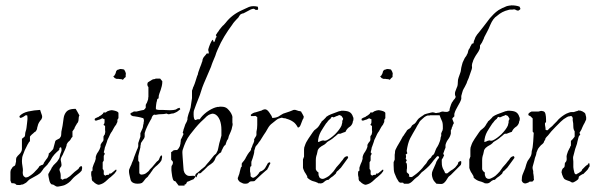

<svg xmlns="http://www.w3.org/2000/svg" viewBox="-20 -683 2235 718"><path d="M190 14Q189 13 185 11Q181 9 180 8Q179 7 176 7Q173 7 171 5Q167 1 165 -6L162 -20Q162 -23 161 -26Q160 -30 161 -33Q162 -34 164 -38Q165 -40 166 -42Q167 -44 168 -45L172 -52Q172 -55 176 -59Q178 -63 181 -66Q184 -69 186 -71Q189 -74 192 -77Q195 -80 197 -84Q199 -86 200.5 -89Q202 -92 203 -95Q203 -98 204 -101Q205 -104 206 -108Q207 -110 208 -113Q209 -116 210 -119Q210 -122 210 -125Q210 -128 209 -131Q208 -132 205 -132L204 -131Q202 -129 202 -127Q202 -123 201 -122Q200 -121 199 -120.5Q198 -120 197 -118Q196 -118 193 -115L184 -106Q182 -104 180 -101Q178 -98 176 -96Q174 -93 172.5 -90Q171 -87 169 -84Q167 -81 165 -78Q163 -75 161 -73Q159 -69 156 -66Q153 -63 151 -61Q148 -58 145 -55Q142 -52 140 -48L134 -40Q131 -36 128 -34Q124 -31 120 -28.5Q116 -26 112 -24L94 -14Q90 -12 87 -9Q84 -6 82 -4Q78 1 67 6Q66 7 63 7Q60 7 55 9Q44 9 41 8L39 6Q39 6 37 4Q33 2 23 2Q18 -8 19 -11V-39Q19 -43 21 -49Q24 -52 25 -55Q28 -60 31 -61Q35 -62 37 -66L40 -79Q40 -83 40 -86Q40 -89 41 -93Q46 -101 51 -105Q57 -110 60 -117Q62 -121 62 -126.5Q62 -132 62 -139V-164Q65 -167 67 -168Q69 -169 72 -172Q74 -176 74 -181Q74 -186 76 -192Q78 -197 79 -204.5Q80 -212 81 -221Q84 -239 82 -251Q81 -252 76 -252L67 -246Q60 -242 56 -242L53 -245V-249Q64 -261 85 -266Q108 -271 130 -272Q131 -270 132 -266Q133 -262 135 -257Q139 -248 137 -242Q136 -237 130 -231Q128 -228 126 -225Q124 -222 123 -219Q121 -211 119 -205Q119 -199 114 -192L108 -188Q107 -187 105 -185Q103 -183 99 -180Q92 -173 92 -172V-155Q88 -152 86 -147Q82 -141 81 -138Q72 -122 66 -104Q62 -95 62 -81Q62 -77 62.5 -72Q63 -67 64 -62Q65 -57 65.5 -51Q66 -45 65 -38Q65 -24 73 -21Q76 -18 80 -20Q82 -20 84.5 -21Q87 -22 88 -23Q92 -25 95.5 -28Q99 -31 102 -33Q105 -35 107.5 -38Q110 -41 114 -45L119 -50Q123 -54 124 -56L126 -59Q126 -60 128 -62Q130 -63 132 -64Q134 -65 136 -66Q141 -66 143 -71Q144 -72 144 -74Q144 -75 146 -77Q148 -79 149.5 -82Q151 -85 153 -87Q155 -89 157 -92Q159 -95 160 -98Q160 -98 162 -104Q162 -109 163 -110Q163 -109 166 -112L172 -118Q178 -124 179 -126Q180 -130 181 -133.5Q182 -137 183 -141Q184 -145 185 -148.5Q186 -152 187 -156Q189 -159 196 -162Q204 -165 205 -169Q209 -173 209 -182Q209 -187 209.5 -190.5Q210 -194 211 -198Q213 -206 214 -213Q215 -220 216 -227Q217 -235 218 -241.5Q219 -248 221 -253Q226 -265 234 -270Q243 -276 263 -276Q267 -270 270 -264Q273 -258 277 -251Q274 -247 274 -238Q274 -230 271 -225Q270 -224 269.5 -223Q269 -222 267 -220Q267 -218 264 -215Q263 -211 260 -208Q260 -206 259 -204Q258 -202 257 -200Q254 -197 254 -196Q253 -195 252.5 -194Q252 -193 251 -192V-171Q249 -170 247 -167Q245 -164 243 -160Q240 -156 236 -153Q232 -149 230 -144Q229 -143 229 -140Q229 -137 228 -136Q227 -133 226 -130Q225 -127 223 -123L217 -110Q216 -106 211 -98Q207 -91 207 -86Q207 -85 207.5 -82Q208 -79 209 -75Q211 -66 209 -61L206 -57Q204 -53 203 -52Q202 -49 203 -45Q205 -39 205 -39Q206 -36 206.5 -33Q207 -30 207 -27V-14H211V-11Q215 -11 216 -12Q217 -13 218 -13Q219 -13 220 -14Q222 -15 226 -15Q229 -15 231 -17Q243 -24 250 -32Q259 -41 269 -48Q275 -52 276 -56Q279 -61 285 -62Q285 -61 286 -61V-60Q288 -56 287 -53Q286 -51 286 -48.5Q286 -46 285 -44Q282 -42 280 -39Q276 -35 274 -34Q267 -29 260.5 -23.5Q254 -18 249 -12Q239 1 222 9Q220 10 216 11Q212 12 207 13Q196 16 190 14Z M440 -385Q437 -385 436 -386Q435 -387 433 -387Q427 -387 424 -388H416Q410 -390 409 -391Q408 -393 404 -397V-398Q409 -400 409 -403Q411 -405 411.5 -407Q412 -409 413 -411Q413 -413 414 -415.5Q415 -418 416 -419Q419 -423 424 -423Q425 -424 425.5 -424Q426 -424 426 -424Q428 -424 429 -425Q433 -425 436.5 -424.5Q440 -424 444 -423Q446 -420 447 -418Q448 -416 449 -414Q451 -408 451 -405H450V-395Q447 -392 445 -391Q441 -387 440 -385ZM350 8Q343 8 333 0Q332 -1 331 -2Q330 -3 329 -4Q328 -4 325 -7Q325 -7 323 -13Q323 -15 323 -18Q323 -21 322 -23Q321 -26 321 -29Q321 -32 321 -34Q321 -41 322 -42L324 -44Q326 -44 326 -45V-56Q328 -60 328 -63Q330 -65 330 -67Q330 -69 331 -70Q332 -72 333 -74.5Q334 -77 335 -79L338 -89V-96Q341 -108 347 -115Q353 -124 356 -134V-141Q357 -144 361 -150Q366 -155 367 -159V-173Q369 -175 369 -177Q371 -178 371 -179Q371 -180 372 -181Q373 -185 373.5 -188.5Q374 -192 373 -196V-212L367 -216Q367 -217 368 -217V-218Q371 -221 371 -226V-237L366 -239Q366 -239 362 -241Q360 -239 357 -238Q355 -237 353 -236Q351 -235 349 -235Q347 -234 344.5 -233.5Q342 -233 340 -232Q336 -232 335 -233Q334 -234 334 -237Q335 -237 335 -240Q339 -241 343 -244Q345 -244 347 -245Q349 -246 350 -247Q352 -249 354.5 -250Q357 -251 358 -252Q362 -256 365 -258Q366 -260 366.5 -261Q367 -262 367 -262Q370 -264 372 -262Q375 -262 376 -263L382 -267L391 -270Q393 -270 394.5 -270.5Q396 -271 397 -271Q399 -271 402 -270.5Q405 -270 409 -269Q421 -266 423 -261V-241Q419 -237 419 -233V-227Q418 -226 416 -221Q415 -217 412 -214Q408 -209 405 -203Q402 -197 399 -192Q395 -187 392 -181Q389 -175 387 -170Q385 -166 383 -162Q381 -158 380 -153L374 -136Q373 -134 372 -131Q371 -128 371 -125Q370 -122 369.5 -119Q369 -116 368 -113Q370 -112 370.5 -110.5Q371 -109 372 -108L368 -100V-83Q368 -83 366 -79Q365 -79 365 -78Q365 -77 364 -76V-51Q367 -48 367 -47Q369 -43 368 -40V-31L371 -28L374 -26Q376 -28 380 -29Q385 -29 388 -30Q388 -33 389 -34H395L405 -42Q413 -49 414 -49L415 -48Q417 -44 412 -39Q409 -34 404 -30L394 -21Q391 -19 388 -16.5Q385 -14 381 -10Q374 -3 366 2Q359 6 350 8Z M495 4Q478 4 471 -5Q468 -9 465 -25Q463 -33 462.5 -39Q462 -45 463 -49Q464 -52 465.5 -55Q467 -58 468 -61Q470 -64 471 -67Q472 -70 473 -73Q475 -78 477.5 -83.5Q480 -89 481 -94Q483 -99 485 -104.5Q487 -110 489 -115L493 -125Q495 -128 495.5 -131Q496 -134 497 -136V-148Q498 -151 499 -154Q500 -157 501 -160Q502 -163 503 -166Q504 -169 505 -172V-185Q506 -187 507 -189.5Q508 -192 509 -194Q510 -196 511 -198.5Q512 -201 513 -203Q515 -209 515 -212Q515 -215 517 -221Q517 -222 517 -224Q517 -226 518 -229Q519 -233 517 -239Q516 -242 512 -242Q511 -242 505 -244Q501 -245 495.5 -246Q490 -247 483 -248Q470 -248 467 -258Q471 -260 472 -262Q474 -262 475.5 -263Q477 -264 478 -265Q484 -267 486 -266Q489 -265 495 -267Q502 -269 507.5 -270Q513 -271 518 -272L522 -276L525 -280V-291Q526 -293 527 -294.5Q528 -296 528 -297Q530 -299 530 -300.5Q530 -302 531 -303L534 -312Q534 -318 535 -321V-357Q535 -358 534 -359Q533 -359 533 -360Q531 -364 531 -367Q531 -371 533 -375Q537 -377 541 -380Q545 -383 549 -385Q553 -387 556 -387Q560 -387 562 -389H579Q582 -386 583 -384Q584 -382 587 -379Q587 -374 586.5 -369.5Q586 -365 585 -361Q584 -357 583 -354Q582 -351 581 -347Q580 -343 578.5 -340Q577 -337 576 -333Q573 -326 573 -315Q567 -314 567 -306Q565 -301 564 -292Q563 -287 563 -282.5Q563 -278 563 -274H565Q569 -272 574 -272H587Q592 -272 598 -271.5Q604 -271 611 -271H618Q623 -271 627.5 -271.5Q632 -272 636 -273Q641 -275 643 -277L651 -280L653 -277Q654 -276 654 -274L642 -265Q639 -263 636 -262Q633 -261 629 -259Q625 -259 621 -258Q617 -257 613 -256Q609 -255 606 -257Q604 -259 601 -258Q597 -257 592.5 -256.5Q588 -256 583 -256Q578 -256 573.5 -255.5Q569 -255 565 -254Q562 -253 559 -254Q556 -255 554 -253Q550 -250 548 -245Q547 -239 543 -234Q540 -229 537 -223Q534 -217 531 -211Q528 -205 525.5 -198.5Q523 -192 521 -185V-171Q519 -164 515 -160Q513 -157 511 -154Q509 -151 507 -148Q507 -143 506 -141Q505 -138 505 -132L501 -116Q500 -112 499 -107.5Q498 -103 497 -99V-82Q499 -80 499 -78Q501 -78 501 -75V-35Q504 -32 504 -32L507 -30Q520 -30 527 -36Q531 -39 534.5 -42Q538 -45 540 -49L549 -58Q553 -62 557 -67.5Q561 -73 565 -77L568 -80Q569 -80 571 -82Q573 -84 574.5 -86.5Q576 -89 577 -93Q580 -101 584 -102L586 -100Q586 -98 586 -95Q586 -92 585 -90Q585 -86 583 -82Q579 -75 569 -66Q560 -59 553 -51Q551 -47 548.5 -44Q546 -41 544 -38Q542 -34 539 -31Q536 -28 534 -24Q532 -21 529 -19Q525 -16 523 -13Q516 -3 511 1Q505 4 495 4Z M648 11Q644 5 642 3L636 -5Q635 -6 631 -6Q627 -10 626 -15Q625 -17 624 -23Q623 -29 622 -37Q621 -42 621 -45.5Q621 -49 621 -53Q621 -61 622 -63Q624 -65 624 -67Q626 -67 626 -70Q628 -78 625 -80Q621 -84 620 -86V-115H623Q626 -120 630 -121Q633 -122 643 -122L645 -125Q645 -125 647 -127Q650 -130 650 -132Q652 -134 652 -135.5Q652 -137 653 -138Q654 -140 654 -142.5Q654 -145 655 -147Q655 -152 656 -155V-160Q658 -165 661 -170Q665 -178 666 -181L665 -185Q662 -187 664 -189Q665 -191 665 -192.5Q665 -194 666 -196Q666 -199 668 -203Q669 -207 670.5 -210.5Q672 -214 673 -218Q675 -222 677 -225.5Q679 -229 680 -233Q682 -238 681 -239Q681 -243 682 -246Q683 -250 684 -253.5Q685 -257 686 -260Q688 -264 689 -267.5Q690 -271 691 -275Q693 -280 693.5 -285.5Q694 -291 695 -296L698 -316V-344Q699 -346 699.5 -348Q700 -350 701 -352Q701 -354 702 -356Q703 -358 704 -360Q706 -365 708 -370Q710 -375 711 -379L717 -398L720 -405Q720 -408 722 -414L728 -431Q730 -436 732 -441Q734 -446 735 -450Q737 -454 737 -456Q737 -458 737.5 -460Q738 -462 739 -464Q741 -469 745 -473Q749 -477 753 -483H761Q761 -485 760.5 -487.5Q760 -490 760 -491Q758 -495 759 -499Q765 -520 774 -534H775L778 -530Q778 -527 780 -525L781 -526Q783 -528 784 -532L787 -541Q787 -543 789 -543Q791 -546 789 -548Q788 -549 788 -550Q788 -551 787 -552L790 -556Q792 -560 793 -561Q795 -563 797 -566Q799 -569 800 -571Q802 -573 804 -576Q806 -579 808 -581Q810 -583 812 -585.5Q814 -588 816 -589Q822 -595 824 -598Q847 -628 885 -645L911 -657Q919 -660 927 -660Q931 -660 935.5 -659.5Q940 -659 944 -658Q946 -651 945 -648L943 -646H936L932 -649Q928 -651 926 -650Q919 -649 911 -644L896 -636L890 -633Q887 -633 883 -631Q879 -630 876 -625L871 -617Q868 -614 868 -614Q867 -613 866.5 -612.5Q866 -612 865 -611L856 -601Q854 -599 852 -596Q850 -593 848 -590Q833 -570 819 -547Q805 -524 794 -498Q791 -492 789 -486Q787 -480 785 -474Q783 -468 780 -462Q777 -456 775 -450L772 -442L769 -433L742 -370Q739 -363 736.5 -356Q734 -349 732 -342Q730 -335 727.5 -328Q725 -321 722 -314Q718 -304 713.5 -292.5Q709 -281 705 -269Q704 -265 704 -256Q704 -235 711 -234L719 -237H727Q735 -250 753 -264Q771 -277 788 -282Q791 -282 792 -283H796Q799 -284 802 -284Q805 -284 808 -284Q822 -284 830 -277Q843 -265 848 -251Q850 -245 849 -241V-230Q849 -228 849 -225Q849 -222 850 -219Q850 -214 848 -208Q847 -200 843 -191Q841 -187 839.5 -183Q838 -179 836 -175Q835 -172 834.5 -170Q834 -168 834 -166Q832 -164 832 -162Q831 -161 830.5 -160Q830 -159 829 -158L826 -150L823 -141L820 -139Q820 -139 818 -137Q814 -131 813 -128Q811 -123 808 -118Q808 -115 807 -114Q804 -111 801 -110L791 -100Q787 -96 785 -90Q783 -83 779 -79Q778 -76 773 -73Q769 -69 765 -67Q757 -62 751 -55Q747 -51 743.5 -47.5Q740 -44 736 -41L732 -37Q730 -35 728 -35Q727 -34 724 -35Q724 -35 723 -35Q722 -35 721 -34Q720 -30 717 -27Q717 -25 716 -23Q715 -21 714 -19Q714 -19 714 -19.5Q714 -20 713 -21L710 -24V-28Q712 -33 715 -35L721 -39L730 -47Q734 -51 740 -55Q743 -58 743 -58Q744 -58 746 -60Q750 -65 754 -70Q758 -75 762 -79Q766 -84 770 -89Q774 -94 778 -99Q780 -102 784 -105Q789 -108 790 -112Q795 -120 796 -128Q797 -133 798 -137.5Q799 -142 800 -147Q801 -151 802 -154Q803 -157 804 -161Q805 -165 806 -168.5Q807 -172 808 -176V-198Q808 -218 802 -234Q794 -253 781 -257Q775 -259 770 -257Q767 -256 764.5 -255Q762 -254 760 -253Q752 -248 746 -241L731 -227Q721 -217 711 -205Q701 -193 691 -180Q681 -167 674.5 -152.5Q668 -138 663 -122Q662 -119 662 -112Q662 -108 662.5 -103Q663 -98 663 -95Q664 -85 664.5 -75Q665 -65 666 -55Q666 -35 680 -27Q684 -25 689 -25Q695 -25 699.5 -25.5Q704 -26 708 -25L710 -23V-20Q707 -17 707 -17Q707 -16 705 -14Q704 -13 702.5 -12Q701 -11 699 -11Q697 -10 695.5 -9.5Q694 -9 692 -8L686 -5Q684 -5 680 -3Q678 -1 678 0Q678 2 676 4Q674 8 672 6Q670 6 670 11Z M898 4Q892 4 889 3Q876 -2 873 -7Q869 -11 869 -17Q869 -18 871 -22Q873 -28 873 -28Q875 -32 875.5 -35.5Q876 -39 877 -42Q878 -46 879 -49.5Q880 -53 881 -57L884 -60V-71Q886 -75 888 -77Q892 -81 893 -83Q895 -86 897 -89Q899 -92 900 -95Q902 -98 903.5 -101Q905 -104 907 -107Q909 -109 910 -111Q911 -113 912 -114Q916 -117 918 -122Q919 -123 919 -126Q919 -129 921 -131Q922 -133 923 -136Q924 -139 925 -142Q927 -145 928 -148Q929 -151 930 -154Q932 -157 930 -159Q930 -162 931 -163Q932 -165 933 -167Q934 -169 935 -170Q938 -174 939 -178V-190Q942 -202 942 -216V-245Q941 -245 941 -246H940Q936 -251 931 -249H919Q919 -250 918 -251V-254Q927 -262 936 -263L959 -270Q961 -272 965 -273Q971 -275 973 -274Q980 -273 988 -261Q997 -249 998 -242Q1011 -242 1021 -247Q1026 -250 1030.5 -253Q1035 -256 1039 -258Q1042 -259 1045 -260Q1048 -261 1051 -262Q1054 -263 1057 -264Q1060 -265 1063 -266L1073 -270Q1080 -274 1088 -271L1097 -268Q1100 -268 1106 -266Q1107 -263 1111 -257Q1114 -252 1116 -247Q1116 -246 1115.5 -244.5Q1115 -243 1115 -241Q1114 -240 1113.5 -238.5Q1113 -237 1112 -236Q1111 -233 1109 -228.5Q1107 -224 1105 -218Q1101 -206 1094 -206Q1086 -221 1077 -227Q1066 -235 1051 -239Q1049 -241 1041 -241Q1034 -244 1030 -242Q1026 -241 1022 -239.5Q1018 -238 1013 -234L998 -222Q988 -215 981 -202Q974 -189 966 -178L956 -162Q954 -158 950.5 -154Q947 -150 945 -146Q944 -144 940 -140Q936 -136 935 -133Q934 -129 933 -126Q932 -123 931 -120Q931 -116 930.5 -113Q930 -110 929 -106Q928 -102 927 -99Q926 -96 925 -92Q924 -88 922.5 -85Q921 -82 920 -78V-62Q919 -61 918 -61Q918 -61 916 -59Q915 -56 915 -42Q917 -35 917 -30.5Q917 -26 917 -24L919 -22Q926 -15 933 -21Q937 -23 939.5 -25.5Q942 -28 943 -29Q947 -33 948 -35Q949 -39 953 -41Q955 -43 957 -43Q959 -43 961 -45Q970 -50 975 -61Q979 -67 980 -70Q983 -76 990 -76V-75Q992 -73 990 -70Q988 -66 987 -65Q985 -61 984 -58Q983 -55 981 -53Q981 -49 973 -44Q969 -40 964.5 -36.5Q960 -33 956 -29L939 -13L932 -6Q929 -5 924 -5Q918 -5 915 -4Q913 -2 911 -1Q911 -1 908 2Q906 3 903 3.5Q900 4 898 4Z M1173 3Q1171 3 1169 1Q1165 -1 1159.5 -3Q1154 -5 1149 -6Q1138 -10 1130 -18Q1128 -21 1129 -22Q1129 -25 1127 -27Q1125 -31 1123 -34Q1121 -37 1119 -40Q1115 -48 1113 -55V-87Q1114 -88 1114 -89.5Q1114 -91 1115 -92Q1116 -94 1116 -95Q1116 -96 1117 -97V-124Q1117 -132 1120 -138Q1124 -151 1133 -164L1150 -189Q1155 -197 1162 -201Q1170 -207 1174 -214Q1175 -216 1176 -217.5Q1177 -219 1178 -221Q1180 -223 1181 -225Q1182 -227 1183 -229Q1187 -233 1189 -234L1198 -243Q1198 -244 1200 -246Q1208 -252 1218.5 -256Q1229 -260 1240 -264L1248 -267Q1251 -267 1257 -269Q1276 -269 1285 -265Q1296 -260 1300 -246Q1303 -242 1301 -232Q1300 -231 1300 -230Q1300 -229 1299 -227Q1299 -223 1298 -222Q1294 -212 1285 -207Q1276 -200 1272 -190L1263 -187L1253 -183H1246Q1243 -182 1236 -175Q1232 -172 1229.5 -170Q1227 -168 1225 -166Q1222 -164 1219.5 -162Q1217 -160 1215 -159L1205 -153Q1202 -151 1200 -148Q1196 -144 1194 -143Q1192 -142 1189 -140Q1186 -138 1182 -136Q1172 -129 1171 -126Q1168 -123 1167 -115Q1166 -110 1165 -106Q1164 -102 1163 -100Q1162 -96 1161.5 -92.5Q1161 -89 1161 -84V-51Q1161 -49 1162 -48L1164 -44L1167 -41L1171 -38V-31Q1171 -27 1173 -24Q1173 -21 1176 -18Q1180 -14 1186 -14Q1188 -14 1190 -14.5Q1192 -15 1194 -16Q1203 -20 1210 -25Q1215 -29 1219 -33.5Q1223 -38 1227 -42Q1231 -47 1234.5 -52.5Q1238 -58 1242 -62L1250 -71Q1253 -74 1257 -80Q1262 -85 1266 -92Q1272 -99 1280 -99Q1282 -93 1282 -93L1255 -56L1248 -49Q1246 -46 1240 -42Q1238 -38 1237 -37Q1237 -35 1235 -33L1225 -24Q1222 -22 1219 -20Q1216 -18 1214 -16L1209 -11Q1208 -10 1203 -10Q1196 -7 1191 -2Q1186 3 1177 3Q1175 1 1173 3ZM1169 -152Q1175 -154 1177 -154Q1179 -156 1180.5 -156Q1182 -156 1184 -157Q1189 -159 1192 -157Q1195 -156 1201 -158Q1216 -165 1233 -181Q1250 -198 1257 -213L1260 -225V-231Q1260 -231 1262 -235Q1263 -235 1263 -240L1258 -248Q1256 -251 1248 -253Q1245 -250 1239 -249Q1231 -246 1230 -245Q1227 -243 1225 -245Q1222 -247 1220 -245Q1217 -242 1216 -239Q1213 -237 1211 -235Q1209 -233 1207 -231Q1203 -225 1199 -221Q1194 -214 1189.5 -206.5Q1185 -199 1180 -191Q1170 -173 1169 -152Z M1438 -385Q1435 -385 1434 -386Q1433 -387 1431 -387Q1425 -387 1422 -388H1414Q1408 -390 1407 -391Q1406 -393 1402 -397V-398Q1407 -400 1407 -403Q1409 -405 1409.5 -407Q1410 -409 1411 -411Q1411 -413 1412 -415.5Q1413 -418 1414 -419Q1417 -423 1422 -423Q1423 -424 1423.5 -424Q1424 -424 1424 -424Q1426 -424 1427 -425Q1431 -425 1434.5 -424.5Q1438 -424 1442 -423Q1444 -420 1445 -418Q1446 -416 1447 -414Q1449 -408 1449 -405H1448V-395Q1445 -392 1443 -391Q1439 -387 1438 -385ZM1348 8Q1341 8 1331 0Q1330 -1 1329 -2Q1328 -3 1327 -4Q1326 -4 1323 -7Q1323 -7 1321 -13Q1321 -15 1321 -18Q1321 -21 1320 -23Q1319 -26 1319 -29Q1319 -32 1319 -34Q1319 -41 1320 -42L1322 -44Q1324 -44 1324 -45V-56Q1326 -60 1326 -63Q1328 -65 1328 -67Q1328 -69 1329 -70Q1330 -72 1331 -74.5Q1332 -77 1333 -79L1336 -89V-96Q1339 -108 1345 -115Q1351 -124 1354 -134V-141Q1355 -144 1359 -150Q1364 -155 1365 -159V-173Q1367 -175 1367 -177Q1369 -178 1369 -179Q1369 -180 1370 -181Q1371 -185 1371.5 -188.5Q1372 -192 1371 -196V-212L1365 -216Q1365 -217 1366 -217V-218Q1369 -221 1369 -226V-237L1364 -239Q1364 -239 1360 -241Q1358 -239 1355 -238Q1353 -237 1351 -236Q1349 -235 1347 -235Q1345 -234 1342.5 -233.5Q1340 -233 1338 -232Q1334 -232 1333 -233Q1332 -234 1332 -237Q1333 -237 1333 -240Q1337 -241 1341 -244Q1343 -244 1345 -245Q1347 -246 1348 -247Q1350 -249 1352.5 -250Q1355 -251 1356 -252Q1360 -256 1363 -258Q1364 -260 1364.5 -261Q1365 -262 1365 -262Q1368 -264 1370 -262Q1373 -262 1374 -263L1380 -267L1389 -270Q1391 -270 1392.5 -270.5Q1394 -271 1395 -271Q1397 -271 1400 -270.5Q1403 -270 1407 -269Q1419 -266 1421 -261V-241Q1417 -237 1417 -233V-227Q1416 -226 1414 -221Q1413 -217 1410 -214Q1406 -209 1403 -203Q1400 -197 1397 -192Q1393 -187 1390 -181Q1387 -175 1385 -170Q1383 -166 1381 -162Q1379 -158 1378 -153L1372 -136Q1371 -134 1370 -131Q1369 -128 1369 -125Q1368 -122 1367.5 -119Q1367 -116 1366 -113Q1368 -112 1368.5 -110.5Q1369 -109 1370 -108L1366 -100V-83Q1366 -83 1364 -79Q1363 -79 1363 -78Q1363 -77 1362 -76V-51Q1365 -48 1365 -47Q1367 -43 1366 -40V-31L1369 -28L1372 -26Q1374 -28 1378 -29Q1383 -29 1386 -30Q1386 -33 1387 -34H1393L1403 -42Q1411 -49 1412 -49L1413 -48Q1415 -44 1410 -39Q1407 -34 1402 -30L1392 -21Q1389 -19 1386 -16.5Q1383 -14 1379 -10Q1372 -3 1364 2Q1357 6 1348 8Z M1629 5Q1623 5 1619 4.5Q1615 4 1612 4L1604 -5Q1601 -8 1598 -16Q1595 -25 1595 -31Q1595 -39 1598 -45L1609 -70Q1610 -71 1610 -72.5Q1610 -74 1611 -75Q1611 -78 1613 -80Q1614 -82 1615 -83.5Q1616 -85 1617 -87Q1619 -89 1620.5 -91Q1622 -93 1622 -95V-96Q1621 -99 1615 -99Q1613 -96 1609 -92Q1604 -87 1602 -84Q1598 -79 1594 -73.5Q1590 -68 1585 -63Q1580 -58 1574.5 -53Q1569 -48 1564 -44Q1557 -40 1551 -32Q1544 -23 1537 -19Q1534 -17 1530.5 -13.5Q1527 -10 1523 -6Q1515 2 1507 4H1490Q1489 0 1485 0H1476Q1471 -2 1469 -7L1463 -17L1455 -36Q1452 -45 1452 -64V-77Q1453 -78 1453 -79Q1453 -80 1454 -81Q1455 -83 1455 -84Q1455 -85 1456 -86V-97Q1456 -101 1456 -104.5Q1456 -108 1457 -111Q1457 -120 1459 -123Q1462 -129 1465 -135Q1468 -141 1472 -147Q1476 -153 1479 -159Q1482 -165 1486 -172Q1488 -174 1490 -177Q1492 -180 1493 -182Q1495 -184 1496.5 -187Q1498 -190 1500 -192Q1501 -196 1506 -199L1514 -204Q1517 -207 1518 -209Q1519 -212 1522 -215L1531 -221Q1537 -227 1538 -230Q1542 -236 1546 -240L1554 -246L1563 -252Q1567 -256 1576 -258Q1580 -259 1584 -260Q1588 -261 1592 -262Q1598 -264 1604 -262Q1610 -259 1615 -261Q1623 -261 1630 -265Q1636 -267 1642 -265Q1650 -264 1654 -265Q1662 -268 1661 -271Q1661 -273 1661.5 -275.5Q1662 -278 1663 -281Q1664 -284 1665 -287Q1666 -290 1667 -293Q1670 -301 1674 -305Q1675 -308 1680 -313Q1684 -317 1684 -322Q1680 -328 1682 -339L1688 -355Q1692 -362 1692 -374Q1692 -386 1695 -393L1701 -410Q1703 -415 1703.5 -420Q1704 -425 1705 -430Q1706 -435 1707.5 -440Q1709 -445 1710 -449Q1712 -453 1713.5 -456.5Q1715 -460 1717 -464Q1719 -468 1722 -471.5Q1725 -475 1726 -479Q1728 -481 1728.5 -483.5Q1729 -486 1730 -488Q1730 -490 1731 -493Q1732 -496 1733 -498Q1735 -500 1736.5 -503Q1738 -506 1739 -509Q1741 -512 1742.5 -515Q1744 -518 1745 -520H1749Q1752 -522 1752 -529L1755 -536L1758 -544Q1761 -549 1764 -553.5Q1767 -558 1771 -562Q1775 -567 1778.5 -571.5Q1782 -576 1786 -581Q1793 -590 1799.5 -598.5Q1806 -607 1812 -615Q1819 -623 1826.5 -630.5Q1834 -638 1844 -645Q1857 -653 1875 -660Q1877 -661 1879.5 -661Q1882 -661 1883 -662Q1889 -662 1892 -663Q1911 -663 1923 -658L1926 -651Q1926 -647 1921 -645Q1918 -642 1914 -644Q1912 -644 1910.5 -645Q1909 -646 1907 -647Q1903 -649 1895 -647Q1891 -647 1887.5 -647Q1884 -647 1882 -646Q1869 -643 1858.5 -637.5Q1848 -632 1839 -624Q1824 -615 1813 -589Q1808 -576 1802 -565Q1796 -554 1791 -544Q1790 -541 1789 -538Q1788 -535 1786 -532Q1783 -524 1779 -519L1775 -513V-507Q1775 -502 1773 -498Q1771 -494 1769 -490L1759 -475Q1757 -471 1754.5 -467Q1752 -463 1750 -458Q1749 -456 1748.5 -453Q1748 -450 1746 -446Q1744 -438 1745 -434Q1746 -430 1744 -424L1735 -398Q1733 -391 1730 -385Q1727 -379 1725 -372Q1722 -365 1718 -358Q1716 -354 1714 -351Q1712 -348 1711 -345L1708 -335L1705 -324V-313Q1703 -306 1699.5 -299.5Q1696 -293 1692 -286Q1688 -279 1684.5 -272Q1681 -265 1679 -257V-248Q1678 -247 1677 -246Q1676 -245 1675 -244Q1673 -243 1671 -238Q1673 -236 1674 -231Q1677 -225 1677 -223Q1677 -220 1674 -217Q1673 -215 1672.5 -212Q1672 -209 1670 -207Q1670 -205 1669 -202Q1668 -199 1667 -197Q1666 -197 1666 -196V-183Q1663 -171 1656 -162Q1649 -153 1646 -141V-131L1642 -121Q1641 -118 1640 -115Q1639 -112 1638 -110Q1637 -107 1639 -105Q1642 -103 1640 -101L1637 -94Q1636 -92 1634.5 -90Q1633 -88 1632 -86V-77Q1632 -65 1634 -59Q1636 -52 1640 -46L1643 -40Q1643 -37 1646 -35Q1650 -34 1653 -35Q1655 -36 1658 -39Q1665 -45 1674 -50Q1683 -56 1689 -65Q1692 -68 1693 -72Q1693 -77 1698 -79Q1705 -83 1705 -77Q1705 -73 1704.5 -70.5Q1704 -68 1703 -66L1666 -29Q1664 -28 1661 -25Q1658 -23 1656 -20L1647 -6Q1641 2 1635 4Q1634 5 1629 5ZM1515 -21Q1518 -20 1522 -22Q1524 -24 1526 -25Q1528 -26 1529 -27Q1546 -39 1559 -54Q1563 -60 1566 -63Q1572 -69 1574 -72Q1575 -73 1577 -77Q1579 -81 1580 -82Q1582 -85 1585 -88Q1588 -91 1592 -94Q1592 -94 1594 -98L1596 -101Q1598 -103 1600 -104Q1600 -104 1603 -107L1606 -114L1609 -122Q1612 -130 1616 -135Q1618 -139 1620 -142.5Q1622 -146 1623 -150Q1624 -152 1625 -155Q1626 -158 1627 -162Q1627 -166 1628 -169.5Q1629 -173 1630 -175V-185Q1631 -187 1632 -189Q1633 -191 1633 -192Q1635 -194 1635 -196.5Q1635 -199 1636 -201V-210Q1636 -225 1632 -232Q1627 -243 1624 -252H1588Q1586 -250 1583 -251Q1581 -252 1576 -250Q1573 -249 1567 -245Q1562 -240 1559 -238Q1555 -235 1551.5 -231Q1548 -227 1546 -222Q1543 -217 1540 -212.5Q1537 -208 1535 -203Q1530 -194 1524.5 -185Q1519 -176 1514 -166Q1509 -156 1506 -144.5Q1503 -133 1501 -120Q1501 -116 1502 -114Q1503 -112 1503 -109Q1501 -107 1500 -107Q1499 -107 1497 -105Q1500 -98 1497 -90Q1501 -85 1501 -82Q1498 -79 1497 -76Q1500 -75 1501 -71Q1502 -68 1502 -60Q1502 -57 1502 -54Q1502 -51 1501 -48V-39Q1507 -33 1509 -32Q1510 -30 1510 -28Q1510 -26 1510 -25Q1506 -23 1515 -21Z M1795 3Q1793 3 1791 1Q1787 -1 1781.5 -3Q1776 -5 1771 -6Q1760 -10 1752 -18Q1750 -21 1751 -22Q1751 -25 1749 -27Q1747 -31 1745 -34Q1743 -37 1741 -40Q1737 -48 1735 -55V-87Q1736 -88 1736 -89.5Q1736 -91 1737 -92Q1738 -94 1738 -95Q1738 -96 1739 -97V-124Q1739 -132 1742 -138Q1746 -151 1755 -164L1772 -189Q1777 -197 1784 -201Q1792 -207 1796 -214Q1797 -216 1798 -217.5Q1799 -219 1800 -221Q1802 -223 1803 -225Q1804 -227 1805 -229Q1809 -233 1811 -234L1820 -243Q1820 -244 1822 -246Q1830 -252 1840.5 -256Q1851 -260 1862 -264L1870 -267Q1873 -267 1879 -269Q1898 -269 1907 -265Q1918 -260 1922 -246Q1925 -242 1923 -232Q1922 -231 1922 -230Q1922 -229 1921 -227Q1921 -223 1920 -222Q1916 -212 1907 -207Q1898 -200 1894 -190L1885 -187L1875 -183H1868Q1865 -182 1858 -175Q1854 -172 1851.5 -170Q1849 -168 1847 -166Q1844 -164 1841.5 -162Q1839 -160 1837 -159L1827 -153Q1824 -151 1822 -148Q1818 -144 1816 -143Q1814 -142 1811 -140Q1808 -138 1804 -136Q1794 -129 1793 -126Q1790 -123 1789 -115Q1788 -110 1787 -106Q1786 -102 1785 -100Q1784 -96 1783.5 -92.5Q1783 -89 1783 -84V-51Q1783 -49 1784 -48L1786 -44L1789 -41L1793 -38V-31Q1793 -27 1795 -24Q1795 -21 1798 -18Q1802 -14 1808 -14Q1810 -14 1812 -14.5Q1814 -15 1816 -16Q1825 -20 1832 -25Q1837 -29 1841 -33.5Q1845 -38 1849 -42Q1853 -47 1856.5 -52.5Q1860 -58 1864 -62L1872 -71Q1875 -74 1879 -80Q1884 -85 1888 -92Q1894 -99 1902 -99Q1904 -93 1904 -93L1877 -56L1870 -49Q1868 -46 1862 -42Q1860 -38 1859 -37Q1859 -35 1857 -33L1847 -24Q1844 -22 1841 -20Q1838 -18 1836 -16L1831 -11Q1830 -10 1825 -10Q1818 -7 1813 -2Q1808 3 1799 3Q1797 1 1795 3ZM1791 -152Q1797 -154 1799 -154Q1801 -156 1802.5 -156Q1804 -156 1806 -157Q1811 -159 1814 -157Q1817 -156 1823 -158Q1838 -165 1855 -181Q1872 -198 1879 -213L1882 -225V-231Q1882 -231 1884 -235Q1885 -235 1885 -240L1880 -248Q1878 -251 1870 -253Q1867 -250 1861 -249Q1853 -246 1852 -245Q1849 -243 1847 -245Q1844 -247 1842 -245Q1839 -242 1838 -239Q1835 -237 1833 -235Q1831 -233 1829 -231Q1825 -225 1821 -221Q1816 -214 1811.5 -206.5Q1807 -199 1802 -191Q1792 -173 1791 -152Z M1944 3Q1939 3 1936 0L1933 -3Q1933 -5 1931 -7Q1931 -23 1935 -32L1944 -54Q1945 -58 1946 -61Q1947 -64 1948 -68Q1949 -72 1950.5 -75Q1952 -78 1953 -81Q1955 -83 1956.5 -86Q1958 -89 1960 -91Q1964 -97 1966 -102Q1968 -108 1968 -112Q1968 -115 1968.5 -118Q1969 -121 1970 -124Q1972 -131 1972.5 -138.5Q1973 -146 1974 -154Q1975 -162 1975 -170.5Q1975 -179 1976 -187Q1972 -188 1972 -193V-240L1964 -248Q1962 -250 1960 -250Q1958 -250 1956 -253Q1955 -254 1957 -259Q1960 -262 1962 -263L1968 -266H1994Q1996 -267 1998 -267Q2000 -267 2002 -268Q2005 -269 2011 -267Q2018 -266 2020 -256Q2021 -252 2021.5 -246.5Q2022 -241 2022 -236V-226Q2019 -225 2018 -222Q2018 -219 2018 -216Q2018 -213 2019 -210Q2020 -207 2020 -204Q2020 -201 2020 -198Q2020 -198 2024 -196H2028Q2036 -205 2042 -209Q2044 -211 2046.5 -213Q2049 -215 2050 -217Q2052 -219 2054 -221Q2056 -223 2058 -225Q2060 -227 2062.5 -229.5Q2065 -232 2068 -236Q2071 -239 2074.5 -242Q2078 -245 2082 -248Q2086 -251 2090 -253.5Q2094 -256 2098 -258Q2103 -260 2108 -262Q2113 -264 2118 -264H2126Q2128 -265 2130.5 -265.5Q2133 -266 2135 -267Q2137 -267 2139.5 -268Q2142 -269 2143 -270Q2152 -270 2159 -266Q2168 -261 2169 -257L2172 -245Q2172 -241 2172 -237.5Q2172 -234 2170 -232Q2167 -224 2162 -216Q2160 -212 2158 -207.5Q2156 -203 2154 -198Q2153 -197 2151 -193Q2149 -189 2148 -188Q2146 -186 2148 -184Q2149 -183 2149 -182Q2149 -181 2150 -180Q2144 -174 2143 -168L2139 -152Q2138 -145 2135.5 -139Q2133 -133 2131 -126Q2129 -119 2127.5 -112.5Q2126 -106 2124 -99Q2123 -97 2123 -92Q2123 -88 2123.5 -85Q2124 -82 2124 -79V-66Q2124 -62 2124 -58Q2124 -54 2125 -50L2128 -37Q2130 -31 2135 -31Q2141 -35 2144 -36Q2146 -38 2149 -39.5Q2152 -41 2154 -43Q2156 -45 2156 -46Q2156 -46 2156 -47Q2156 -48 2157 -49L2169 -61Q2173 -65 2176 -66Q2180 -69 2182 -74L2183 -73Q2185 -71 2185 -61L2182 -57L2179 -51Q2179 -50 2171 -42L2161 -32H2159L2152 -28L2145 -23Q2145 -21 2144 -19Q2143 -16 2143 -14Q2141 -11 2135 -7Q2129 -3 2124 -1Q2121 0 2118 -1Q2116 -2 2114.5 -3Q2113 -4 2111 -5Q2104 -7 2099.5 -9Q2095 -11 2093 -12Q2088 -14 2083 -28Q2082 -29 2082 -31Q2082 -33 2080 -37Q2080 -45 2082 -48Q2084 -53 2086 -54Q2089 -56 2091 -59Q2091 -63 2092 -65V-71Q2093 -73 2093.5 -74.5Q2094 -76 2095 -77Q2096 -77 2098 -81Q2100 -87 2099 -93Q2098 -99 2100 -105Q2101 -108 2102 -111Q2103 -114 2104 -117L2110 -129Q2112 -131 2112 -134Q2114 -136 2114 -137Q2114 -138 2115 -139V-156L2122 -163L2129 -172V-192Q2124 -199 2124 -210Q2124 -217 2123.5 -222Q2123 -227 2122 -231Q2121 -235 2122 -239Q2122 -242 2120 -246Q2117 -251 2110 -248Q2106 -248 2104 -247Q2102 -246 2100 -245Q2087 -238 2077 -228L2057 -208Q2040 -191 2029 -176L2025 -172Q2021 -168 2020 -166Q2020 -164 2019 -163V-161Q2017 -157 2015 -155Q2015 -153 2014 -151.5Q2013 -150 2012 -148L2008 -144Q2006 -143 2003 -140L1996 -132Q1991 -126 1990 -122Q1989 -120 1988 -117Q1987 -114 1986 -112Q1986 -108 1984 -102Q1980 -93 1978 -82L1972 -60Q1971 -56 1972 -51Q1973 -49 1973 -47Q1973 -45 1974 -43V-35Q1975 -33 1975 -30Q1975 -27 1976 -23Q1976 -14 1977 -11Q1975 -9 1974 -7Q1973 -5 1972 -5Q1971 -3 1961 -4Q1957 0 1949 2Q1947 3 1944 3Z"/></svg>

Font: Estonia
Style: Regular
Weight: 400
Designer: Robert E. Leuschke
Foundry: Robert E. Leuschke
Version: Version 1.014; ttfautohint (v1.8.3)